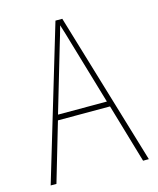

<svg xmlns="http://www.w3.org/2000/svg" viewBox="-109 -792 717 869"><g transform="rotate(-15 250.0 -357.5)"><path d="M224 -603Q231 -626 237 -646.5Q243 -667 249 -689Q257 -664 263 -644Q269 -624 275 -603L364 -301H135ZM453 0H480L266 -715H234L20 0H47L128 -276H372Z"/></g></svg>

Font: Noto Sans Mono UI Condensed Thin
Style: Regular
Weight: 250
Width: 3
Designer: Monotype Design team
Foundry: Monotype Imaging Inc.
Version: 1.000